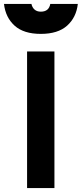

<svg xmlns="http://www.w3.org/2000/svg" viewBox="-67 -950 413 970"><path d="M69.8 0V-689.9H208V0ZM-46.9 -930.2H91.8Q95.7 -912.1 107.7 -901.6Q119.6 -891.1 139.2 -891.1Q180.2 -891.1 187 -930.2H326.2Q318.4 -861.8 272 -820.3Q225.6 -778.8 139.2 -778.8Q52.7 -778.8 6.8 -820.3Q-39.1 -861.8 -46.9 -930.2Z"/></svg>

Font: TitilliumText25L
Style: 999 wt
Weight: 900
Designer: Accademia di Belle Arti di Urbino and others
Foundry: Accademia di Belle Arti di Urbino and others.
Version: Version 25.000